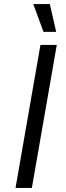

<svg xmlns="http://www.w3.org/2000/svg" viewBox="-20 -920 322 940"><path d="M56 0H136L258 -700H178ZM193 -764H255L224 -900H143Z"/></svg>

Font: Fixel Display
Style: Italic
Weight: 400
Italic angle: -10°
Designer: AlfaBravo + MacPaw
Foundry: Kyrylo Tkachov, Marchela Mozhyna, Serhii Makarenko, Maria Weinstein, Zakhar Kryvoshyya
Version: Version 1.210;Glyphs 3.2 (3217)